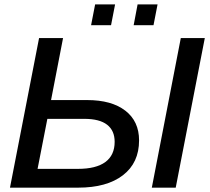

<svg xmlns="http://www.w3.org/2000/svg" viewBox="-20 -863 964 883"><path d="M921.9 -688 788.1 0H678.2L811.5 -688ZM214.8 -402.8H380.9Q493.2 -402.8 556.4 -354Q619.6 -305.2 619.6 -217.3Q619.6 -114.3 545.4 -57.1Q471.2 0 339.4 0H25.9L159.7 -688H270ZM152.8 -86.4H338.4Q421.9 -86.4 464.6 -117.9Q507.3 -149.4 507.3 -210.9Q507.3 -262.2 472.7 -289.3Q438 -316.4 367.7 -316.4H197.8ZM704.6 -842.8 686 -747.1H594.7L612.8 -842.8ZM509.3 -842.8 490.7 -747.1H398.9L417.5 -842.8Z"/></svg>

Font: Arimo Medium
Style: Italic
Weight: 500
Italic angle: -12°
Designer: Steve Matteson
Foundry: Monotype Imaging Inc.
Version: Version 1.33